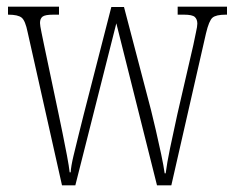

<svg xmlns="http://www.w3.org/2000/svg" viewBox="-20 -556 703 576"><path d="M63 -459Q56 -494 45 -503Q34 -512 5 -512H4V-536H157V-512H140Q115 -512 107.5 -506Q100 -500 100 -487Q100 -480 104.5 -458.5Q109 -437 112 -422L156 -213Q161 -189 168 -155Q175 -121 181 -89Q187 -57 189 -39H192Q193 -57 200.5 -88.5Q208 -120 216.5 -154Q225 -188 231 -212L314 -535H352L433 -226Q439 -202 447.5 -165.5Q456 -129 463.5 -93.5Q471 -58 474 -36H477Q481 -67 490 -110.5Q499 -154 512 -213L560 -421Q564 -442 568 -459.5Q572 -477 572 -485Q572 -498 564.5 -505Q557 -512 532 -512H513V-536H661V-512H657Q628 -512 617.5 -503Q607 -494 598 -456L494 0H451L329 -486L206 0H166Z"/></svg>

Font: Noto Serif Bengali ExtraCondensed ExtraLight
Style: Regular
Weight: 200
Width: 2
Designer: Juan Bruce, Universal Thirst, Indian Type Foundry and the Monotype Design Team.
Foundry: Monotype Imaging Inc.
Version: Version 2.003; ttfautohint (v1.8.4.7-5d5b)